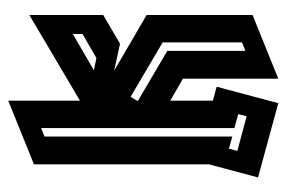

<svg xmlns="http://www.w3.org/2000/svg" viewBox="-132 -548 680 455"><g transform="rotate(-90 207.5 -320.0)"><path d="M15 -48 46 -164V-579L197 -640V-470L400 -590V-415L332 -375L268 -389L400 -312V-61L249 0V-226L197 -256V-155L230 -146L191 0ZM112 -109 83 -117 78 -97 160 -75 165 -95 132 -104V-562L112 -554ZM269 -437 298 -431 355 -464V-487ZM196 -333 315 -263V-78L335 -86V-274L206 -350Z"/></g></svg>

Font: Blaka Hollow
Style: Regular
Weight: 400
Designer: Mohamed Gaber
Foundry: Kief Type Foundry
Version: Version 1.003; ttfautohint (v1.8.4.7-5d5b)